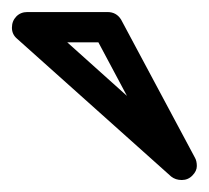

<svg xmlns="http://www.w3.org/2000/svg" viewBox="-20 -861 350 322"><path d="M192.9 -700.2 145 -790H92.8ZM8.8 -795.9Q0 -803.2 0 -814.5Q0 -825.7 7.3 -833.3Q14.6 -840.8 25.9 -840.8H160.2Q175.3 -840.8 183.1 -828.1L307.1 -596.2Q310.1 -590.8 310.1 -582.5Q310.1 -574.2 302.7 -566.7Q295.4 -559.1 284.9 -559.1Q274.4 -559.1 267.1 -564.9Z"/></svg>

Font: Ribeye Marrow
Style: Regular
Weight: 400
Designer: Astigmatic (AOETI)
Foundry: Astigmatic (AOETI)
Version: Version 1.000